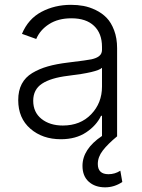

<svg xmlns="http://www.w3.org/2000/svg" viewBox="-20 -573 596 807"><path d="M235.8 12.2Q158.7 12.2 107.7 -32Q56.6 -76.2 56.6 -152.3Q56.6 -191.9 71.5 -220.2Q86.4 -248.5 115.7 -266.1Q145 -283.7 180.9 -293.9Q216.8 -304.2 266.1 -310.1Q350.1 -320.3 364.3 -323.7Q401.9 -332 407.2 -353Q408.7 -357.9 408.7 -363.3V-376Q408.7 -432.6 375.2 -464.4Q341.8 -496.1 280.3 -496.1Q224.6 -496.1 186.5 -471.7Q148.4 -447.3 132.3 -409.2L72.3 -430.7Q98.6 -493.7 154.3 -523.2Q210 -552.7 278.3 -552.7Q305.7 -552.7 330.8 -548.1Q356 -543.5 382.3 -530.8Q408.7 -518.1 428 -498.3Q447.3 -478.5 459.7 -445.6Q472.2 -412.6 472.2 -370.6V-0.5V0Q432.6 32.7 411.9 59.8Q391.1 86.9 391.1 116.2Q391.1 159.2 436 159.2Q462.9 159.2 485.8 144.5L494.1 191.9Q460.4 214.4 421.9 214.4Q379.4 214.4 353 190.7Q326.7 167 326.7 124Q326.7 53.7 408.7 -1.5V-86.4H404.8Q385.3 -45.4 342 -16.6Q298.8 12.2 235.8 12.2ZM244.1 -45.4Q317.9 -45.4 363.3 -92.8Q408.7 -140.1 408.7 -209V-288.1Q389.2 -269 266.1 -254.4Q193.4 -245.6 156.5 -221.2Q119.6 -196.8 119.6 -149.4Q119.6 -101.1 154.5 -73.2Q189.5 -45.4 244.1 -45.4Z"/></svg>

Font: Interop Light
Style: Regular
Weight: 300
Designer: Rasmus Andersson, Google, Jang Haemin
Foundry: jhaemin
Version: Version 1.007